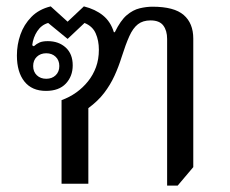

<svg xmlns="http://www.w3.org/2000/svg" viewBox="-20 -576 721 602"><path d="M504 6V-454Q504 -480 492 -496Q480 -512 452 -512Q428 -512 412.5 -500Q397 -488 385.5 -462.5Q374 -437 361 -396Q352 -367 339 -338.5Q326 -310 306.5 -284.5Q287 -259 257 -237V0H173V-262Q198 -271 219 -286Q240 -301 256 -321Q272 -341 281 -365.5Q290 -390 290 -420Q290 -449 280 -471.5Q270 -494 245 -504L192 -454L131 -504Q110 -498 97 -478.5Q84 -459 81 -434L86 -431Q95 -439 104.5 -443Q114 -447 130 -447Q164 -447 186 -427Q208 -407 208 -371Q208 -337 186.5 -314Q165 -291 124 -291Q80 -291 56.5 -320.5Q33 -350 33 -402Q33 -436 44 -467.5Q55 -499 78.5 -523Q102 -547 139 -556L192 -508L243 -556Q279 -547 303 -527.5Q327 -508 337 -475H340Q358 -512 377.5 -528.5Q397 -545 418 -550Q439 -555 458 -555Q526 -555 556 -529Q586 -503 586 -455V-52L537 6ZM125 -329Q143 -329 154.5 -340Q166 -351 166 -369Q166 -387 154.5 -398Q143 -409 125 -409Q107 -409 95.5 -398Q84 -387 84 -369Q84 -351 95.5 -340Q107 -329 125 -329Z"/></svg>

Font: Noto Serif Thai
Style: Regular
Weight: 400
Designer: Monotype Design Team
Foundry: Monotype Imaging Inc.
Version: Version 2.001